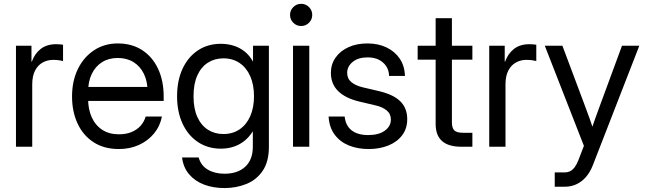

<svg xmlns="http://www.w3.org/2000/svg" viewBox="-20 -749 3298 980"><path d="M61.5 0V-515.6H140.6V-434.6H142.6Q156.7 -474.6 187.5 -499Q218.3 -523.4 266.6 -523.4Q277.8 -523.4 287.4 -522.5Q296.9 -521.5 301.8 -520.5V-437.5Q296.9 -439 283 -441.2Q269 -443.4 251 -443.4Q222.7 -443.4 198.2 -430.2Q173.8 -417 159.2 -389.2Q144.5 -361.3 144.5 -317.4V0Z M586.9 11.7Q511.2 11.7 457.8 -22.9Q404.3 -57.6 376 -118.4Q347.7 -179.2 347.7 -256.8Q347.7 -335.4 377.4 -396.5Q407.2 -457.5 460 -492.4Q512.7 -527.3 581.1 -527.3Q652.8 -527.3 705.6 -493.2Q758.3 -459 786.9 -397.9Q815.4 -336.9 815.4 -256.8V-233.9H391.6V-305.2H769L733.4 -280.3Q733.4 -333 714.6 -371.8Q695.8 -410.6 661.6 -431.9Q627.4 -453.1 581.1 -453.1Q535.2 -453.1 501.2 -431.9Q467.3 -410.6 448.5 -371.8Q429.7 -333 429.7 -280.3V-245.1Q429.7 -191.9 448 -150.9Q466.3 -109.9 501.5 -86.7Q536.6 -63.5 586.9 -63.5Q623.5 -63.5 651.4 -75Q679.2 -86.4 697.5 -106.9Q715.8 -127.4 723.6 -154.3H806.6Q796.9 -105 766.1 -67.6Q735.4 -30.3 689.2 -9.3Q643.1 11.7 586.9 11.7Z M1126 210.9Q1067.9 210.9 1021.2 193.1Q974.6 175.3 945.1 140.4Q915.5 105.5 909.2 54.7H994.1Q1005.4 96.2 1040.8 116.9Q1076.2 137.7 1126 137.7Q1193.4 137.7 1231.9 101.8Q1270.5 65.9 1270.5 0V-78.1H1270Q1251 -48.3 1226.1 -28.8Q1201.2 -9.3 1171.4 0.2Q1141.6 9.8 1107.4 9.8Q1040.5 9.8 990 -24.2Q939.5 -58.1 911.6 -118.4Q883.8 -178.7 883.8 -257.8Q883.8 -337.4 911.6 -397.7Q939.5 -458 990 -491.7Q1040.5 -525.4 1107.4 -525.4Q1141.1 -525.4 1171.6 -516.1Q1202.1 -506.8 1227.8 -486.8Q1253.4 -466.8 1271 -435.1H1271.5V-515.6H1352.5V0Q1352.5 76.2 1321 122.6Q1289.6 168.9 1237.8 189.9Q1186 210.9 1126 210.9ZM1120.1 -64.9Q1168 -64.9 1203.1 -88.9Q1238.3 -112.8 1257.3 -156.2Q1276.4 -199.7 1276.4 -257.8Q1276.4 -316.4 1257.3 -359.9Q1238.3 -403.3 1203.1 -427.2Q1168 -451.2 1120.1 -451.2Q1075.7 -451.2 1041.3 -429.2Q1006.8 -407.2 987.3 -364.3Q967.8 -321.3 967.8 -257.8Q967.8 -194.8 987.3 -151.9Q1006.8 -108.9 1041.3 -86.9Q1075.7 -64.9 1120.1 -64.9Z M1475.6 0V-515.6H1558.6V0ZM1517.1 -616.2Q1493.7 -616.2 1477.1 -632.8Q1460.4 -649.4 1460.4 -672.9Q1460.4 -696.3 1477.1 -712.9Q1493.7 -729.5 1517.1 -729.5Q1540.5 -729.5 1557.1 -712.9Q1573.7 -696.3 1573.7 -672.9Q1573.7 -649.4 1557.1 -632.8Q1540.5 -616.2 1517.1 -616.2Z M1861.3 11.7Q1806.2 11.7 1761.2 -6.3Q1716.3 -24.4 1688.5 -61.3Q1660.6 -98.1 1657.2 -154.3H1739.3Q1743.7 -108.4 1774.4 -84Q1805.2 -59.6 1859.4 -59.6Q1913.1 -59.6 1944.1 -82Q1975.1 -104.5 1975.1 -138.7Q1975.1 -168 1953.6 -185.5Q1932.1 -203.1 1897.5 -210.9L1814.5 -230.5Q1742.7 -247.6 1705.8 -284.2Q1668.9 -320.8 1668.9 -377Q1668.9 -420.9 1692.6 -454.8Q1716.3 -488.8 1758.5 -508.1Q1800.8 -527.3 1856 -527.3Q1909.7 -527.3 1952.4 -507.1Q1995.1 -486.8 2020.3 -449.7Q2045.4 -412.6 2046.9 -361.3H1965.8Q1965.3 -402.3 1935.5 -429.2Q1905.8 -456.1 1856 -456.1Q1808.6 -456.1 1780.3 -433.1Q1752 -410.2 1752 -377Q1752 -347.7 1773.4 -329.8Q1794.9 -312 1832 -303.2L1915 -283.7Q1989.3 -266.1 2023.9 -231.2Q2058.6 -196.3 2058.6 -140.6Q2058.6 -92.8 2032.7 -58.6Q2006.8 -24.4 1962.2 -6.3Q1917.5 11.7 1861.3 11.7Z M2391.1 -515.6V-444.3H2111.8V-515.6ZM2203.6 -656.2H2286.6V-125Q2286.6 -95.2 2299.1 -83.3Q2311.5 -71.3 2343.3 -71.3Q2354.5 -71.3 2367.4 -71.3Q2380.4 -71.3 2391.1 -71.3V0Q2378.4 0 2363.3 0Q2348.1 0 2335.4 0Q2269 0 2236.3 -29.1Q2203.6 -58.1 2203.6 -116.2Z M2477.1 0V-515.6H2556.2V-434.6H2558.1Q2572.3 -474.6 2603 -499Q2633.8 -523.4 2682.1 -523.4Q2693.4 -523.4 2702.9 -522.5Q2712.4 -521.5 2717.3 -520.5V-437.5Q2712.4 -439 2698.5 -441.2Q2684.6 -443.4 2666.5 -443.4Q2638.2 -443.4 2613.8 -430.2Q2589.4 -417 2574.7 -389.2Q2560.1 -361.3 2560.1 -317.4V0Z M2811.5 204.1V130.9H2862.3Q2878.4 130.9 2890.9 124.3Q2903.3 117.7 2913.6 104Q2923.8 90.3 2932.1 68.8L2960.4 -4.4L2760.7 -515.6H2850.6L2961.9 -218.8Q2976.1 -181.6 2989.3 -144.5Q3002.4 -107.4 3014.6 -70.3H2992.7Q3004.9 -107.4 3018.3 -144.5Q3031.7 -181.6 3045.4 -218.8L3154.8 -515.6H3243.2L3005.4 95.7Q2991.7 130.4 2970.7 154.5Q2949.7 178.7 2922.4 191.4Q2895 204.1 2862.3 204.1Q2849.6 204.1 2836.9 204.1Q2824.2 204.1 2811.5 204.1Z"/></svg>

Font: Inter Khmer Looped
Style: Regular
Weight: 400
Designer: Rasmus Andersson, Sovichet Tep
Foundry: Anagata Design
Version: Version 1.000